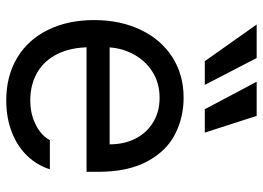

<svg xmlns="http://www.w3.org/2000/svg" viewBox="-130 -673 813 593"><g transform="rotate(90 276.5 -376.5)"><path d="M42 -260.7Q42 -341.8 72.3 -404.8Q102.5 -467.8 156.7 -502.4Q210.9 -537.1 282.2 -537.1Q342.8 -537.1 394.5 -510.7Q446.3 -484.4 478.5 -424.8Q510.7 -365.2 510.7 -272.5V-237.3H100.6V-308.6H425.8Q425.8 -353.5 408.2 -388.2Q390.6 -422.9 357.9 -442.9Q325.2 -462.9 282.2 -462.9Q235.4 -462.9 200.2 -439.9Q165 -417 145.5 -378.4Q126 -339.8 126 -295.9V-248Q126 -189.5 146.5 -147.9Q167 -106.4 204.1 -85Q241.2 -63.5 290 -63.5Q320.3 -63.5 344.7 -71.8Q369.1 -80.1 386.2 -93.3Q403.3 -106.4 413.1 -124H502.9Q490.2 -84 460.9 -53.7Q431.6 -23.4 387.7 -6.3Q343.8 10.7 290 10.7Q214.8 10.7 158.7 -22.9Q102.5 -56.6 72.3 -118.2Q42 -179.7 42 -260.7ZM55.7 -762.7H159.2L242.2 -602.5H168.9ZM232.4 -762.7H337.9L389.6 -602.5H317.4Z"/></g></svg>

Font: Pretendard GOV Variable
Style: Regular
Weight: 400
Designer: Base glyphs from Inter by Rasmus Andersson; Hangul glyphs from Noto Sans CJK(Source Han Sans) by Jang Soo-young and Kang
Foundry: Kil Hyung-jin
Version: Version 1.307;Glyphs 3.2 (3192)